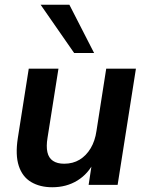

<svg xmlns="http://www.w3.org/2000/svg" viewBox="-20 -778 619 808"><path d="M200 10Q148 10 111 -12Q74 -34 59 -80Q44 -126 55 -197L101 -489H226L180 -198Q174 -162 179.5 -137.5Q185 -113 203 -101Q221 -89 250 -89Q287 -89 315 -106Q343 -123 361.5 -154Q380 -185 386 -227L427 -489H552L475 0H353L368 -99H377Q352 -47 306 -18.5Q260 10 200 10ZM292 -555 151 -758H272L376 -555Z"/></svg>

Font: Nunito Sans 12pt
Style: Bold Italic
Weight: 700
Italic angle: -9°
Designer: Vernon Adams
Foundry: Vernon Adams
Version: Version 3.101;gftools[0.9.27]